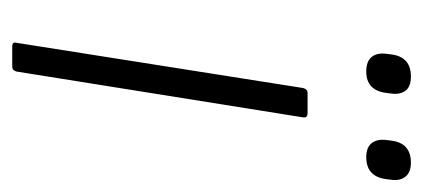

<svg xmlns="http://www.w3.org/2000/svg" viewBox="-209 -483 692 314"><g transform="rotate(90 137.0 -326.0)"><path d="M56 0Q48 0 50 -7L124 -476Q126 -483 132 -483H165Q173 -483 172 -476L97 -7Q95 0 89 0ZM237 -579Q221 -579 214 -588Q207 -597 209 -612L210 -620Q214 -652 246 -652Q262 -652 269 -643Q276 -634 274 -620L273 -612Q269 -579 237 -579ZM97 -579Q80 -579 73 -588Q66 -597 68 -612L69 -620Q73 -652 105 -652Q122 -652 128.5 -643Q135 -634 133 -620L132 -612Q128 -579 97 -579Z"/></g></svg>

Font: Sofia Sans Semi Condensed Light
Style: Italic
Weight: 300
Italic angle: -9°
Version: Version 4.100